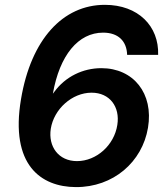

<svg xmlns="http://www.w3.org/2000/svg" viewBox="-20 -757 688 787"><path d="M290.8 9.9C444.2 10.7 563.2 -93 586.6 -233.3C610.4 -374.3 526.6 -477.6 395.6 -477.6C319.6 -477.6 247.9 -442.8 202.4 -380.3L196.7 -372.9C224.4 -530.9 300.8 -623.2 402.7 -623.2C464.8 -623.2 499.6 -588.4 501.1 -532H628.2C632.1 -649.9 546.5 -737.2 409.8 -737.2C237.9 -737.2 107.2 -595.9 66.1 -350.5C20.6 -80.3 148.1 9.2 290.8 9.9ZM188.2 -229.4C201 -309.7 275.2 -377.1 355.5 -377.1C429.7 -377.1 472.7 -319.2 460.9 -245C448.2 -161.9 375.4 -96.6 295.5 -96.6C220.2 -96.6 176.8 -156.2 188.2 -229.4Z"/></svg>

Font: Margiela Sans Semi Bold
Style: Italic
Weight: 600
Italic angle: -9.39999°
Designer: Stefan Endress, Andreas Faust
Version: Version 1.100;FEAKit 1.0